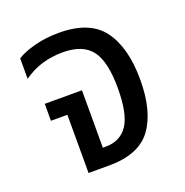

<svg xmlns="http://www.w3.org/2000/svg" viewBox="-101 -620 688 713"><g transform="rotate(-20 243.0 -263.5)"><path d="M131 0V-230H66V-297H213V-70H224Q282 -70 311.5 -113.5Q341 -157 341 -260Q341 -364 307 -409Q273 -454 193 -454Q150 -454 111.5 -442.5Q73 -431 38 -406V-487Q65 -504 109 -515.5Q153 -527 205 -527Q327 -527 378.5 -457Q430 -387 430 -260Q430 -136 380.5 -68Q331 0 212 0Z"/></g></svg>

Font: Noto Sans Thai UI SemCond
Style: Regular
Weight: 400
Width: 4
Designer: Monotype Design Team
Foundry: Monotype Imaging Inc.
Version: Version 2.000